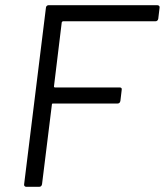

<svg xmlns="http://www.w3.org/2000/svg" viewBox="-20 -720 635 740"><path d="M579 -638H223Q220 -638 218 -634L188 -387Q188 -383 192 -383H441Q451 -383 449 -373L444 -331Q442 -321 433 -321H184Q180 -321 180 -317L142 -10Q140 0 131 0H81Q77 0 74.5 -3Q72 -6 73 -10L157 -690Q157 -694 160 -697Q163 -700 167 -700H586Q591 -700 593.5 -697Q596 -694 595 -690L590 -648Q588 -638 579 -638Z"/></svg>

Font: Barlow
Style: Italic
Weight: 400
Italic angle: -7°
Designer: Jeremy Tribby
Foundry: Tribby Type
Version: Version 1.408